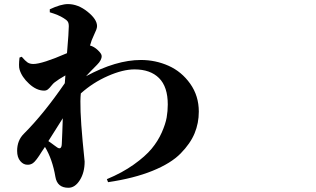

<svg xmlns="http://www.w3.org/2000/svg" viewBox="-20 -849 1540 936"><path d="M253.9 -133.8Q279.3 -113.3 281.2 -146.5Q282.2 -160.2 283.7 -203.6Q285.2 -247.1 286.1 -272.5Q265.6 -241.2 215.8 -161.1Q222.7 -156.2 230.5 -150.9Q238.3 -145.5 245.1 -140.1Q252 -134.8 253.9 -133.8ZM418.9 -627Q438.5 -622.1 457 -604.5Q475.6 -586.9 475.6 -576.2Q476.6 -556.6 453.1 -533.2Q418.9 -499 399.4 -477.5Q545.9 -556.6 667 -556.6Q738.3 -556.6 801.8 -528.3Q865.2 -500 907.2 -440.9Q949.2 -381.8 949.2 -304.7Q949.2 -249 928.7 -199.2Q908.2 -149.4 860.8 -101.1Q813.5 -52.7 723.1 -16.1Q632.8 20.5 506.8 39.1L501 24.4Q576.2 -6.8 632.3 -46.9Q688.5 -86.9 719.2 -124Q750 -161.1 768.6 -203.1Q787.1 -245.1 792.5 -276.4Q797.9 -307.6 797.9 -339.8Q797.9 -425.8 755.4 -468.3Q712.9 -510.7 635.7 -510.7Q579.1 -510.7 505.9 -478.5Q432.6 -446.3 374 -393.6Q367.2 -331.1 382.8 -161.1Q392.6 -65.4 392.6 -61.5Q392.6 -7.8 369.1 29.3Q345.7 66.4 313.5 66.4Q258.8 66.4 250 12.7Q235.4 -73.2 199.2 -132.8L184.6 -111.3Q155.3 -63.5 140.6 -53.7Q128.9 -45.9 116.2 -45.9Q94.7 -44.9 79.1 -63.5Q63.5 -82 63.5 -113.3Q63.5 -164.1 95.7 -196.3Q193.4 -293.9 295.9 -443.4L298.8 -481.4Q264.6 -461.9 246.1 -447.3Q239.3 -442.4 230.5 -431.2Q221.7 -419.9 213.9 -413.6Q206.1 -407.2 195.3 -407.2Q158.2 -407.2 122.1 -440.4Q85.9 -473.6 75.2 -510.7Q70.3 -526.4 75.2 -568.4L85.9 -572.3Q102.5 -552.7 113.8 -544.9Q125 -537.1 142.6 -537.1Q185.5 -537.1 306.6 -589.8Q315.4 -693.4 315.4 -720.7Q315.4 -736.3 310.1 -744.1Q304.7 -752 290 -760.7Q265.6 -776.4 222.7 -789.1V-803.7Q276.4 -829.1 311.5 -829.1Q360.4 -829.1 406.7 -792Q453.1 -754.9 453.1 -721.7Q453.1 -713.9 449.2 -703.6Q445.3 -693.4 438 -678.2Q430.7 -663.1 426.8 -652.3Q425.8 -650.4 418.9 -627Z"/></svg>

Font: Bpmf Zihi Serif Heavy
Style: Heavy
Weight: 900
Foundry: But Ko
Version: Version 1.320